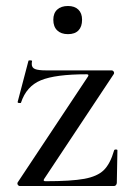

<svg xmlns="http://www.w3.org/2000/svg" viewBox="-20 -621 445 641"><path d="M269 -373Q165 -373 116.5 -353Q68 -333 50 -278Q50 -277 46 -277Q38 -277 39 -281L75 -418Q76 -420 82 -419.5Q88 -419 87 -417Q86 -413 86 -407Q86 -395 97 -390.5Q108 -386 135 -386H352Q357 -386 359.5 -382Q362 -378 360 -374L127 -23Q123 -16 132 -16Q218 -16 261.5 -24Q305 -32 326.5 -53Q348 -74 361 -119Q362 -122 367 -122Q372 -122 372 -119L370 -11Q370 -7 367.5 -3.5Q365 0 361 0H46Q42 0 39.5 -4Q37 -8 39 -12L274 -366Q278 -373 269 -373ZM158 -555Q158 -577 171 -589Q184 -601 207 -601Q229 -601 241.5 -589Q254 -577 254 -555Q254 -532 242 -519.5Q230 -507 207 -507Q184 -507 171 -519.5Q158 -532 158 -555Z"/></svg>

Font: Cormorant Garamond Medium
Style: Regular
Weight: 500
Designer: Christian Thalmann (Catharsis Fonts)
Foundry: Catharsis Fonts
Version: Version 4.000